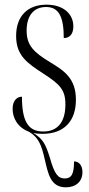

<svg xmlns="http://www.w3.org/2000/svg" viewBox="-20 -563 380 822"><path d="M162 10C255 10 305 -45 305 -136C305 -229 253 -261 194 -297C125 -339 94 -368 94 -432C94 -494 123 -533 177 -533C231 -533 253 -493 253 -400C279 -400 294 -418 294 -450C294 -503 252 -543 179 -543C98 -543 49 -494 49 -409C49 -325 96 -293 167 -247C236 -202 260 -179 260 -116C260 -37 224 0 165 0C99 0 74 -46 74 -149C53 -149 34 -133 34 -97C34 -59 54 -18 104 1C145 25 158 59 171 117C186 179 195 239 262 239C305 239 333 214 333 174C333 145 318 128 297 128C297 182 286 201 257 201C228 201 213 181 194 114C176 56 165 32 122 6C134 9 147 10 162 10Z"/></svg>

Font: Noto Serif Display ExtraCondensed Light
Style: Regular
Weight: 300
Width: 2
Designer: Monotype Design Team
Foundry: Monotype Imaging Inc.
Version: Version 2.009